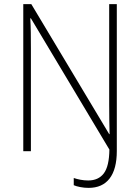

<svg xmlns="http://www.w3.org/2000/svg" viewBox="-20 -734 680 932"><path d="M410 178Q389 178 369 174Q349 170 338 165V130Q352 135 370.5 138.5Q389 142 408 142Q458 142 484 107.5Q510 73 511 -8L130 -645H127Q129 -611 129.5 -575.5Q130 -540 130 -498V0H93V-714H132L510 -83H512Q511 -118 510.5 -155.5Q510 -193 510 -227V-714H547V-1Q547 87 512 132.5Q477 178 410 178Z"/></svg>

Font: Noto Sans Kannada SemiCondensed ExtraLight
Style: Regular
Weight: 200
Width: 4
Designer: Jelle Bosma - Monotype Design Team
Foundry: Monotype Imaging Inc.
Version: Version 2.005; ttfautohint (v1.8.4.7-5d5b)